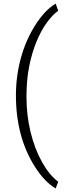

<svg xmlns="http://www.w3.org/2000/svg" viewBox="-20 -817 359 1066"><path d="M68.4 -287.1Q68.4 -393.6 95.7 -493.9Q123 -594.2 175.8 -677.5Q228.5 -760.7 289.1 -796.9L303.2 -757.3Q271 -734.4 239.3 -690.4Q207.5 -646.5 182.6 -585.9Q157.7 -525.4 142.3 -450Q127 -374.5 127 -278.8Q127 -176.8 150.1 -82.5Q173.3 11.7 213.9 83.7Q254.4 155.8 303.2 191.9L289.1 229.5Q227.1 192.4 174.3 109.6Q121.6 26.9 95 -72.5Q68.4 -171.9 68.4 -287.1Z"/></svg>

Font: RobotoDraft Light
Style: Regular
Weight: 300
Version: Version 2.001151; 2014